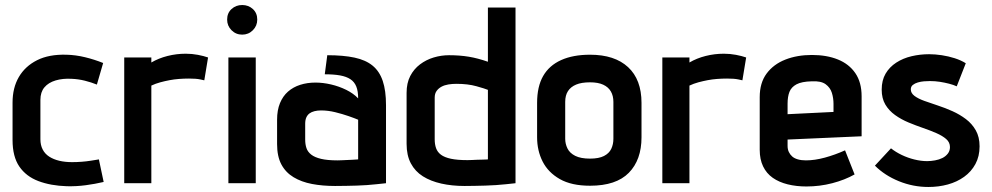

<svg xmlns="http://www.w3.org/2000/svg" viewBox="-20 -730 3952 765"><path d="M366 -393 391 -479Q356 -493 319 -502Q282 -511 245 -512Q175 -514 127.5 -490Q80 -466 55 -423Q30 -380 30 -321V-172Q30 -106 57 -66.5Q84 -27 133 -8.5Q182 10 246 12Q284 13 321.5 8Q359 3 393 -5L374 -95Q375 -95 365.5 -93.5Q356 -92 340.5 -89.5Q325 -87 305.5 -85.5Q286 -84 267 -84Q239 -84 216 -89.5Q193 -95 176 -106Q159 -117 150 -134.5Q141 -152 141 -175V-332Q141 -363 157 -382Q173 -401 201.5 -409.5Q230 -418 265 -416Q292 -415 318 -408.5Q344 -402 366 -393Z M794 -410 809 -501Q792 -507 768.5 -511.5Q745 -516 720 -516Q683 -516 647.5 -507Q612 -498 583 -481V-501H475V0H583V-389Q600 -397 618.5 -402Q637 -407 655.5 -410.5Q674 -414 693.5 -415.5Q713 -417 733 -417Q762 -417 778 -413.5Q794 -410 794 -410Z M890 0H999V-501H890ZM945 -710Q920 -710 902.5 -694Q885 -678 885 -652Q885 -627 902.5 -609.5Q920 -592 945 -592Q970 -592 987.5 -609.5Q1005 -627 1005 -652Q1005 -678 987.5 -694Q970 -710 945 -710Z M1407 -338Q1388 -358 1359.5 -372Q1331 -386 1299 -393.5Q1267 -401 1237 -401Q1204 -401 1176 -392Q1148 -383 1127.5 -365Q1107 -347 1095.5 -319Q1084 -291 1084 -253V-156Q1084 -107 1101 -75Q1118 -43 1149.5 -24Q1181 -5 1223 3Q1265 11 1315 11Q1338 11 1359.5 10.5Q1381 10 1401.5 9.5Q1422 9 1441.5 7.5Q1461 6 1480.5 4Q1500 2 1518 0V-311Q1518 -369 1505 -407.5Q1492 -446 1464.5 -468.5Q1437 -491 1392.5 -500.5Q1348 -510 1284 -510L1274 -434Q1310 -434 1335 -429.5Q1360 -425 1376 -414.5Q1392 -404 1399.5 -385.5Q1407 -367 1407 -338ZM1407 -253V-95Q1407 -95 1401 -94.5Q1395 -94 1385 -93.5Q1375 -93 1363.5 -92.5Q1352 -92 1342 -91.5Q1332 -91 1325 -91Q1285 -91 1259.5 -97Q1234 -103 1220 -114Q1206 -125 1201 -140Q1196 -155 1196 -174V-237Q1196 -252 1200.5 -262Q1205 -272 1213 -278Q1221 -284 1233 -287Q1245 -290 1259 -290Q1287 -290 1315.5 -283Q1344 -276 1368.5 -267.5Q1393 -259 1407 -253Z M2034 0V-700H1924V-484Q1884 -498 1848 -504Q1812 -510 1769 -510Q1738 -510 1708 -501Q1678 -492 1653.5 -473.5Q1629 -455 1614.5 -427Q1600 -399 1600 -360V-157Q1600 -111 1617 -79Q1634 -47 1665 -27.5Q1696 -8 1738.5 1.5Q1781 11 1831 11Q1851 11 1872 10.5Q1893 10 1914 9.5Q1935 9 1956 7.5Q1977 6 1996.5 4Q2016 2 2034 0ZM1924 -372V-95Q1924 -95 1918 -94.5Q1912 -94 1902.5 -94Q1893 -94 1881.5 -93.5Q1870 -93 1860 -92.5Q1850 -92 1843 -92Q1802 -92 1776.5 -97.5Q1751 -103 1737 -113.5Q1723 -124 1717.5 -139.5Q1712 -155 1712 -175V-341Q1712 -357 1719.5 -367.5Q1727 -378 1739 -384.5Q1751 -391 1766.5 -393.5Q1782 -396 1798 -396Q1844 -396 1878 -386.5Q1912 -377 1924 -372Z M2536 -183V-320Q2536 -413 2482.5 -462.5Q2429 -512 2331 -512Q2263 -512 2215.5 -490.5Q2168 -469 2144 -427Q2120 -385 2120 -320V-183Q2120 -130 2142 -86.5Q2164 -43 2210.5 -16.5Q2257 10 2331 10Q2435 10 2485.5 -41.5Q2536 -93 2536 -183ZM2424 -324V-177Q2424 -155 2415.5 -137Q2407 -119 2386.5 -108.5Q2366 -98 2331 -98Q2294 -98 2272 -109Q2250 -120 2241 -138.5Q2232 -157 2232 -177V-324Q2232 -350 2243 -367Q2254 -384 2275.5 -393Q2297 -402 2331 -402Q2363 -402 2383.5 -392.5Q2404 -383 2414 -365.5Q2424 -348 2424 -324Z M2938 -410 2953 -501Q2936 -507 2912.5 -511.5Q2889 -516 2864 -516Q2827 -516 2791.5 -507Q2756 -498 2727 -481V-501H2619V0H2727V-389Q2744 -397 2762.5 -402Q2781 -407 2799.5 -410.5Q2818 -414 2837.5 -415.5Q2857 -417 2877 -417Q2906 -417 2922 -413.5Q2938 -410 2938 -410Z M3118 -149V-174L3413 -187V-346Q3413 -402 3388 -438.5Q3363 -475 3318.5 -493Q3274 -511 3215 -511Q3156 -511 3109 -492.5Q3062 -474 3034.5 -437Q3007 -400 3007 -343V-133Q3007 -95 3020.5 -67Q3034 -39 3059 -21.5Q3084 -4 3118.5 4.5Q3153 13 3193 13Q3246 13 3296 0Q3346 -13 3385 -35L3347 -131Q3307 -113 3266.5 -102Q3226 -91 3191 -91Q3173 -91 3159 -95Q3145 -99 3136.5 -106.5Q3128 -114 3123 -124.5Q3118 -135 3118 -149ZM3301 -316V-284L3118 -275V-317Q3118 -345 3125.5 -364Q3133 -383 3153.5 -394Q3174 -405 3214 -406Q3251 -408 3269.5 -394.5Q3288 -381 3294.5 -360Q3301 -339 3301 -316Z M3792 -386 3828 -478Q3809 -490 3784 -498Q3759 -506 3732.5 -510Q3706 -514 3682 -514Q3646 -514 3612 -506Q3578 -498 3551 -480.5Q3524 -463 3508.5 -436.5Q3493 -410 3493 -373Q3493 -338 3507.5 -313.5Q3522 -289 3546.5 -271.5Q3571 -254 3600 -242Q3629 -230 3658 -220Q3687 -210 3711 -199.5Q3735 -189 3750 -176Q3765 -163 3765 -144Q3765 -129 3756.5 -118Q3748 -107 3735 -100.5Q3722 -94 3705.5 -91Q3689 -88 3674 -88Q3650 -88 3623.5 -94.5Q3597 -101 3573 -112.5Q3549 -124 3530 -139L3466 -70Q3505 -31 3561.5 -8Q3618 15 3679 15Q3720 15 3756.5 5Q3793 -5 3821.5 -25.5Q3850 -46 3866.5 -76.5Q3883 -107 3883 -147Q3883 -184 3868 -210.5Q3853 -237 3828.5 -255.5Q3804 -274 3775 -287Q3746 -300 3717 -309.5Q3688 -319 3663 -328Q3638 -337 3623.5 -348Q3609 -359 3609 -374Q3609 -385 3617 -391.5Q3625 -398 3637 -401.5Q3649 -405 3661.5 -406Q3674 -407 3685 -407Q3706 -407 3725 -404Q3744 -401 3761.5 -396.5Q3779 -392 3792 -386Z"/></svg>

Font: Advent Pro Expanded
Style: Bold
Weight: 700
Width: 7
Designer: VivaRado, Andreas Kalpakidis
Foundry: VivaRado, Andreas Kalpakidis
Version: Version 3.000